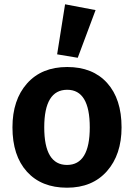

<svg xmlns="http://www.w3.org/2000/svg" viewBox="-20 -858 624 894"><path d="M293 -440Q186 -440 186 -265Q186 -90 292 -90Q398 -90 398 -265Q398 -440 293 -440ZM546 -265Q546 -138 478 -61Q410 16 292 16Q173 16 105.5 -58.5Q38 -133 38 -265Q38 -393 106 -469.5Q174 -546 293 -546Q412 -546 479 -471.5Q546 -397 546 -265ZM425 -811 342 -589 246 -605 283 -838Z"/></svg>

Font: FiraSans
Style: Regular
Weight: 600
Designer: Carrois Corporate & Edenspiekermann AG
Foundry: Carrois Corporate GbR & Edenspiekermann AG
Version: Version 3.106;PS 003.106;hotconv 1.0.70;makeotf.lib2.5.58329